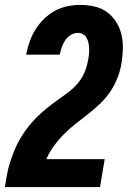

<svg xmlns="http://www.w3.org/2000/svg" viewBox="-20 -763 540 783"><path d="M388 0H0V-1Q4 -26 8.5 -51Q13 -76 21 -101Q29 -126 39 -150.5Q49 -175 62.5 -198Q76 -221 92.5 -242.5Q109 -264 128.5 -283.5Q148 -303 169.5 -320.5Q191 -338 213 -353.5Q235 -369 257 -385.5Q279 -402 296.5 -422.5Q314 -443 324.5 -467.5Q335 -492 339 -518L340 -521Q342 -532 343 -543.5Q344 -555 343.5 -566.5Q343 -578 340.5 -589Q338 -600 333 -609Q328 -618 318.5 -623.5Q309 -629 297 -629Q282 -629 268 -620Q254 -611 245.5 -598Q237 -585 232 -570.5Q227 -556 224 -541V-540H87V-542Q92 -568 101 -593.5Q110 -619 124.5 -642.5Q139 -666 159.5 -686Q180 -706 204 -719Q228 -732 254.5 -737.5Q281 -743 307 -743Q337 -743 365.5 -736.5Q394 -730 416.5 -713.5Q439 -697 454 -673Q469 -649 475.5 -621Q482 -593 481 -563Q480 -533 475 -502Q470 -473 458.5 -444Q447 -415 429.5 -389Q412 -363 388.5 -340.5Q365 -318 340 -298.5Q315 -279 289.5 -259Q264 -239 241.5 -216.5Q219 -194 200 -168Q181 -142 169 -114H407Z"/></svg>

Font: Iosevka Heavy
Style: Italic
Weight: 900
Italic angle: -9°
Monospace: yes
Designer: Belleve Invis
Foundry: Belleve Invis
Version: Version 32.5.0; ttfautohint (v1.8.4)